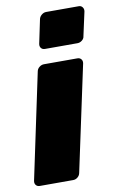

<svg xmlns="http://www.w3.org/2000/svg" viewBox="-91 -791 516 838"><g transform="rotate(-10 167.0 -371.5)"><path d="M16 0Q5 0 -1 -7.5Q-7 -15 -5 -26L94 -494Q96 -505 105.5 -512.5Q115 -520 126 -520H274Q285 -520 291 -512.5Q297 -505 295 -494L195 -26Q193 -15 184 -7.5Q175 0 164 0ZM142 -585Q131 -585 125 -592.5Q119 -600 121 -611L143 -716Q145 -727 154.5 -735Q164 -743 175 -743H320Q330 -743 336 -735Q342 -727 340 -716L317 -611Q316 -600 306.5 -592.5Q297 -585 286 -585Z"/></g></svg>

Font: Rubik ExtraBold
Style: Italic
Weight: 800
Italic angle: -12°
Designer: Hubert and Fischer
Foundry: Hubert and Fischer
Version: Version 2.300;gftools[0.9.30]